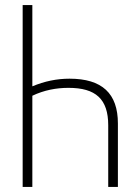

<svg xmlns="http://www.w3.org/2000/svg" viewBox="-20 -734 540 754"><path d="M107 -714H69V0H107V-358C153 -380 201 -389 249 -389C356 -389 405 -345 405 -242V0H443V-249C443 -367 381 -425 253 -425C203 -425 155 -415 107 -395Z"/></svg>

Font: Noto Sans Mono ExtraCondensed ExtraLight
Style: Regular
Weight: 200
Width: 2
Designer: Monotype Design Team
Foundry: Monotype Imaging Inc.
Version: Version 2.014